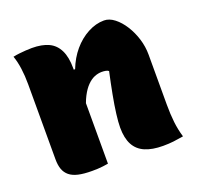

<svg xmlns="http://www.w3.org/2000/svg" viewBox="-105 -671 810 791"><g transform="rotate(-20 300.0 -275.5)"><path d="M571 0Q548 4 527.5 6.5Q507 9 481 9Q434 9 402.5 -4.5Q371 -18 355.5 -47Q340 -76 340 -122Q340 -145 344.5 -181Q349 -217 357.5 -262Q366 -307 377 -357Q372 -361 364 -362.5Q356 -364 347 -364Q331 -364 315 -357.5Q299 -351 283.5 -335.5Q268 -320 254.5 -294Q241 -268 231 -229L222 -412H248Q265 -456 293 -489Q321 -522 356.5 -541Q392 -560 428 -560Q451 -560 473.5 -542.5Q496 -525 514 -496.5Q532 -468 542.5 -434Q553 -400 553 -365Q553 -329 553 -292.5Q553 -256 553 -219.5Q553 -183 553 -146Q553 -103 557 -68Q561 -33 571 0ZM242 0Q230 2 218.5 3.5Q207 5 195 5.5Q183 6 171 6Q135 6 111 0.5Q87 -5 72.5 -17Q58 -29 51.5 -47Q45 -65 45 -91Q45 -132 45 -172.5Q45 -213 45 -254Q45 -295 45 -336.5Q45 -378 45 -420Q45 -457 40.5 -489.5Q36 -522 27 -547Q41 -550 55 -551.5Q69 -553 83 -554Q97 -555 110 -555Q154 -555 183 -541.5Q212 -528 227 -497.5Q242 -467 242 -419Q242 -348 242 -277Q242 -206 242 -136.5Q242 -67 242 0Z"/></g></svg>

Font: Recursive Casual Black
Style: Regular
Weight: 900
Version: Version 1.047